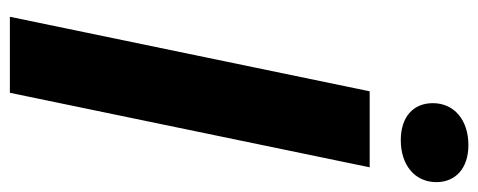

<svg xmlns="http://www.w3.org/2000/svg" viewBox="-310 -659 969 389"><g transform="rotate(90 174.5 -464.5)"><path d="M14 0H168L319 -729H165ZM264 -792C315 -792 349 -821 349 -864C349 -903 321 -929 274 -929C223 -929 189 -900 189 -857C189 -818 216 -792 264 -792Z"/></g></svg>

Font: Mona Sans
Style: Bold Italic
Weight: 700
Italic angle: -11.7°
Designer: Deni Anggara
Foundry: GitHub
Version: Version 2.000;Glyphs 3.2.3 (3260)